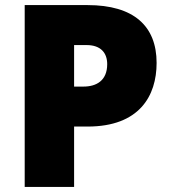

<svg xmlns="http://www.w3.org/2000/svg" viewBox="-20 -734 672 754"><path d="M324 -714H77V0H271V-237H324C527 -237 595 -357 595 -487C595 -632 505 -714 324 -714ZM320 -557C376 -557 401 -526 401 -482C401 -417 358 -394 308 -394H271V-557Z"/></svg>

Font: Noto Sans UI Black
Style: Regular
Weight: 900
Designer: Monotype Design Team
Foundry: Monotype Imaging Inc.
Version: Version 1.901